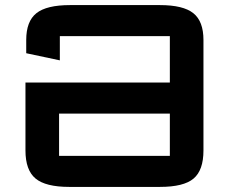

<svg xmlns="http://www.w3.org/2000/svg" viewBox="-20 -727 904 754"><path d="M252 7Q159 7 119.5 -26Q80 -59 80 -136V-403H647V-585Q647 -585 647 -585Q647 -585 647 -585H215Q215 -585 215 -585Q215 -585 215 -585V-490L83 -518V-570Q83 -643.5 123 -675.2Q163 -707 255 -707H608Q699.5 -707 739.2 -675.2Q779 -643.5 779 -570V-136Q779 -58.5 740.2 -25.8Q701.5 7 608 7ZM212 -281V-115Q212 -115 212 -115Q212 -115 212 -115H647Q647 -115 647 -115Q647 -115 647 -115V-281Z"/></svg>

Font: Science Gothic
Style: Regular
Weight: 400
Designer: Thomas Phinney, Vassil Kateliev, Brandon Buerkle
Foundry: Font Detective LLC
Version: Version 1.018